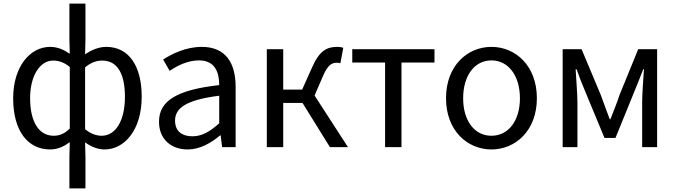

<svg xmlns="http://www.w3.org/2000/svg" viewBox="-20 -816 3756 1065"><path d="M258 13C300 13 335 -4 365 -26C366 -26 366 -27 367 -27L365 54V229H454V54L452 -26C453 -26 453 -25 454 -25C488 0 526 13 560 13C670 13 766 -94 766 -280C766 -447 697 -556 569 -556C530 -556 489 -540 454 -516C453 -516 453 -515 452 -515L454 -597V-796H365V-597L367 -518C366 -518 366 -519 365 -519C334 -540 300 -556 258 -556C147 -556 53 -447 53 -271C53 -90 134 13 258 13ZM452 -442C453 -443 453 -443 454 -444C487 -471 518 -480 547 -480C636 -480 673 -399 673 -279C673 -144 620 -63 544 -63C520 -63 486 -71 454 -98C453 -99 453 -99 452 -100ZM274 -480C305 -480 336 -470 365 -446C366 -445 366 -445 367 -444V-103C342 -78 314 -63 278 -63C195 -63 147 -141 147 -272C147 -396 202 -480 274 -480Z M1021 13C1089 13 1149 -22 1201 -65H1204L1212 0H1287V-334C1287 -468 1231 -556 1099 -556C1012 -556 935 -518 885 -486L921 -423C964 -452 1021 -481 1084 -481C1173 -481 1196 -414 1196 -344C965 -318 862 -259 862 -141C862 -43 930 13 1021 13ZM1047 -60C993 -60 951 -85 951 -147C951 -217 1013 -262 1196 -285V-132C1143 -85 1100 -60 1047 -60Z M1460 0H1551V-245H1658L1810 0H1910L1725 -286L1771 -393C1799 -458 1821 -468 1850 -468C1858 -468 1862 -467 1868 -465L1884 -551C1876 -554 1864 -556 1852 -556C1793 -556 1752 -536 1710 -440L1656 -319H1551V-543H1460Z M1934 -469H2116V0H2207V-469H2390V-543H1934Z M2706 13C2839 13 2958 -91 2958 -271C2958 -452 2839 -556 2706 -556C2573 -556 2454 -452 2454 -271C2454 -91 2573 13 2706 13ZM2706 -63C2612 -63 2549 -146 2549 -271C2549 -396 2612 -481 2706 -481C2800 -481 2864 -396 2864 -271C2864 -146 2800 -63 2706 -63Z M3101 -543V0H3183V-245C3183 -293 3176 -376 3173 -432H3178C3193 -390 3211 -344 3228 -304L3333 -51H3394L3497 -304C3513 -344 3532 -389 3548 -432H3552C3548 -376 3542 -293 3542 -245V0H3625V-543H3520L3416 -288C3401 -242 3383 -199 3366 -155H3362C3346 -199 3329 -242 3313 -288L3206 -543Z"/></svg>

Font: Kinto Sans
Style: Regular
Weight: 400
Designer: Authors: Ryoko NISHIZUKA  (kana & ideographs); Paul D. Hunt (Latin, Greek & Cyrillic); Wenlong ZHANG  (bopomofo); Sandol
Foundry: Adobe Systems Incorporated, ookami Inc.
Version: Version 0.001